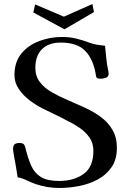

<svg xmlns="http://www.w3.org/2000/svg" viewBox="-20 -929 634 956"><path d="M562 -192Q562 -135 535.5 -96.5Q509 -58 466 -35Q423 -12 372.5 -2.5Q322 7 275 7Q245 7 215 2Q185 -3 156 -13Q134 -21 112.5 -31.5Q91 -42 68 -46Q64 -74 59 -101.5Q54 -129 49 -157Q48 -165 46.5 -172Q45 -179 45 -186Q45 -203 52 -210Q59 -217 77 -217Q92 -217 98 -211Q104 -205 107 -191Q119 -141 135.5 -104Q152 -67 184 -47.5Q216 -28 274 -28Q348 -28 396.5 -63Q445 -98 445 -178Q445 -216 426 -243.5Q407 -271 378.5 -291Q350 -311 320 -325Q289 -342 257.5 -357Q226 -372 194 -388Q163 -403 130 -427.5Q97 -452 74.5 -484.5Q52 -517 52 -555Q52 -621 87 -663Q122 -705 176.5 -725Q231 -745 289 -745Q327 -745 359.5 -737Q392 -729 427 -716Q446 -709 465 -706Q484 -703 503 -701Q506 -671 509 -640.5Q512 -610 518 -581Q519 -577 520 -573Q521 -569 521 -564Q521 -547 508 -542Q495 -537 481 -537Q477 -537 470.5 -538Q464 -539 461 -543Q459 -545 458 -550Q457 -555 457 -558Q444 -635 404 -676Q364 -717 282 -717Q222 -717 189 -684Q156 -651 156 -591Q156 -550 178 -521Q200 -492 236 -471Q272 -450 315.5 -431.5Q359 -413 402.5 -393Q446 -373 482 -346.5Q518 -320 540 -282.5Q562 -245 562 -192ZM448 -869 301 -783 146 -867 155 -907 298 -846 440 -909Z"/></svg>

Font: Kaisei Tokumin Medium
Style: Regular
Weight: 500
Designer: Font-Kai, 金井和夫
Foundry: KAZUO KANAI
Version: Version 5.003